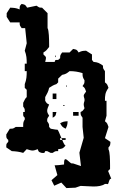

<svg xmlns="http://www.w3.org/2000/svg" viewBox="-20 -777 660 977"><path d="M286 -65V-74H314V-65ZM362 -396 372 -387ZM318 -342C317 -341 316 -332 320 -336C321 -337 322 -346 318 -342ZM248 -301V-273H267V-301ZM362 -292 372 -283ZM302 -242C298 -238 307 -237 308 -238C312 -242 303 -243 302 -242ZM248 -207V-178C264 -187 263 -188 267 -207ZM352 -207V-188H380V-207ZM286 -150C295 -133 297 -131 314 -122C322 -138 323 -141 324 -160C305 -159 302 -158 286 -150ZM262 -494C261 -493 260 -483 264 -487C265 -488 266 -498 262 -494ZM192 -500 201 -491ZM532 -17V-27C541 -36 541 -39 542 -55L514 -74L532 -131C526 -147 527 -150 514 -160L522 -188V-264H514C514 -292 515 -306 532 -330C526 -346 527 -348 514 -358V-415C505 -429 504 -426 504 -443C485 -456 479 -460 456 -462L448 -472V-500L418 -519C399 -518 396 -518 380 -510C370 -526 370 -524 352 -528L334 -510H296C287 -496 286 -498 286 -481L276 -472C257 -472 264 -474 258 -462H210C212 -471 214 -478 214 -482C214 -488 211 -491 201 -500V-510C216 -519 219 -524 230 -538V-551C230 -577 229 -623 222 -634V-710L194 -738C177 -738 180 -739 166 -748L118 -738C108 -754 108 -753 90 -757C81 -748 80 -746 80 -735V-729C61 -737 51 -737 32 -738L14 -710V-691L32 -663H80C80 -646 81 -648 90 -634H108L116 -557L106 -519C115 -496 116 -478 116 -453H106V-415H116C116 -390 115 -372 106 -349V-330L116 -320V-283C106 -274 105 -266 98 -254V-235C107 -221 106 -224 106 -207H98V-200C98 -189 97 -186 106 -178V-169C99 -158 98 -152 98 -140V-131H60C46 -122 47 -122 30 -122L12 -93V-87C12 -76 13 -73 22 -65V-55C13 -46 12 -45 12 -34V-27L40 -8C61 -7 78 -5 98 1L116 -18C129 -14 137 -11 146 -11C154 -11 161 -14 172 -18C177 -3 177 -4 192 1C210 1 204 4 210 -8H220L238 1H248C262 -8 259 -8 276 -8V-18C298 -20 301 -21 314 -37H313C303 -37 279 -117 272 -117C262 -117 251 -120 238 -122L230 -131C230 -148 229 -146 220 -160C220 -177 221 -174 230 -188C224 -197 220 -205 220 -213C220 -223 225 -233 230 -245C219 -251 219 -249 210 -264V-283C219 -300 226 -310 230 -330C244 -339 251 -344 267 -349L276 -358V-377L296 -396C315 -400 319 -403 334 -415C358 -415 377 -412 400 -405C400 -386 401 -384 410 -368C410 -351 409 -353 400 -339C413 -329 412 -327 418 -311C409 -299 406 -295 406 -289C406 -285 408 -281 410 -273V-264C407 -255 406 -250 406 -246C406 -241 407 -236 410 -226C400 -211 401 -213 390 -207C390 -190 391 -192 400 -178V-131L406 -76L384 0L392 68L350 54C349 55 348 55 347 55C337 55 322 33 313 33C308 33 306 39 306 55V60C284 63 271 64 264 64H258L272 114L242 140L256 168L292 152L318 180L364 178L390 169C409 169 433 172 456 172C478 172 500 169 514 159H524C525 160 526 160 527 160C535 160 533 132 546 132L530 93L540 83V65C540 36 539 -6 532 -17Z"/></svg>

Font: GNUTypewriter
Style: Standard
Weight: 400
Version: Version 001.000